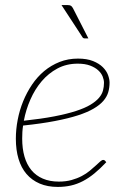

<svg xmlns="http://www.w3.org/2000/svg" viewBox="-20 -731 504 757"><path d="M286.5 -480Q242 -480 206.5 -461Q171 -442 144.2 -410.5Q117.5 -379 99.8 -338.5Q82 -298 74 -255Q143.5 -262.5 194 -272.2Q244.5 -282 279.8 -293.5Q315 -305 336.5 -318Q358 -331 370 -345Q382 -359 386 -374Q390 -389 390 -404.5Q390 -416 384.8 -429.2Q379.5 -442.5 367.2 -453.8Q355 -465 335.2 -472.5Q315.5 -480 286.5 -480ZM399 -91.5Q375 -66 352.5 -47.5Q330 -29 307 -17Q284 -5 259.8 0.5Q235.5 6 208 6Q167.5 6 136.5 -7.2Q105.5 -20.5 84.5 -45Q63.5 -69.5 53 -104.8Q42.5 -140 42.5 -184Q42.5 -221 49.8 -258.8Q57 -296.5 71.2 -331.5Q85.5 -366.5 106.2 -397.2Q127 -428 154.2 -450.8Q181.5 -473.5 215 -486.8Q248.5 -500 287.5 -500Q323 -500 347 -490.2Q371 -480.5 385.5 -466Q400 -451.5 406 -435Q412 -418.5 412 -405.5Q412 -385.5 406.8 -367.5Q401.5 -349.5 387.5 -333.2Q373.5 -317 349.2 -302.8Q325 -288.5 287.2 -276.2Q249.5 -264 196.2 -253.8Q143 -243.5 71 -236Q69 -223 68.2 -210.2Q67.5 -197.5 67.5 -184.5Q67.5 -145 76.5 -113.8Q85.5 -82.5 103.5 -60.5Q121.5 -38.5 148.8 -26.8Q176 -15 212 -15Q239.5 -15 262 -21.2Q284.5 -27.5 302.5 -37Q320.5 -46.5 334 -57.8Q347.5 -69 357.8 -78.5Q368 -88 375 -94.2Q382 -100.5 387 -100.5Q391 -100.5 394 -97.5ZM246.5 -711Q255.5 -711 259.8 -708.2Q264 -705.5 268 -698L328.5 -579.5H314.5Q311.5 -579.5 308.8 -580.8Q306 -582 304.5 -585.5L222.5 -711Z"/></svg>

Font: Lato ExtraLight
Style: Italic
Weight: 275
Italic angle: -7°
Designer: Lukasz Dziedzic with Adam Twardoch and Botio Nikoltchev
Foundry: tyPoland Lukasz Dziedzic
Version: Version 2.015; 2015-08-06; http://www.latofonts.com/